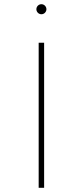

<svg xmlns="http://www.w3.org/2000/svg" viewBox="-20 -635 395 916"><path d="M164.5 261V-431H190.5V261ZM177.5 -567Q171 -567 165.5 -570.2Q160 -573.5 156.8 -579Q153.5 -584.5 153.5 -591Q153.5 -597.5 156.8 -603Q160 -608.5 165.5 -611.8Q171 -615 177.5 -615Q184 -615 189.5 -611.8Q195 -608.5 198.2 -603Q201.5 -597.5 201.5 -591Q201.5 -584.5 198.2 -579Q195 -573.5 189.5 -570.2Q184 -567 177.5 -567Z"/></svg>

Font: Spartan Thin Thin
Style: Regular
Weight: 250
Version: Version 1.004